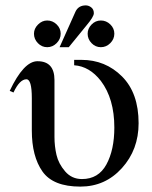

<svg xmlns="http://www.w3.org/2000/svg" viewBox="-20 -682 564 712"><path d="M305 -557Q305 -576 319.5 -591Q334 -606 354 -606Q374 -606 389 -591.5Q404 -577 404 -557Q404 -537 389 -522Q374 -507 354 -507Q334 -507 319.5 -522Q305 -537 305 -557ZM201 -507 260 -639Q271 -662 298 -662Q309 -662 318.5 -654.5Q328 -647 328 -633Q328 -620 301 -588L235 -507ZM106 -557Q106 -576 121 -591Q136 -606 155 -606Q175 -606 190 -591.5Q205 -577 205 -557Q205 -537 190 -522Q175 -507 155 -507Q135 -507 120.5 -522Q106 -537 106 -557ZM255 -460H282Q371 -460 432.5 -398.5Q494 -337 494 -225Q494 -127 432 -58.5Q370 10 278 10Q177 10 137.5 -46Q98 -102 98 -198V-318Q98 -388 78 -388Q53 -388 30 -339L16 -345Q68 -455 119 -455Q182 -455 182 -385V-174Q182 -140 189.5 -107.5Q197 -75 221.5 -46.5Q246 -18 284 -18Q345 -18 374.5 -72Q404 -126 404 -209Q404 -316 354 -382Q312 -436 255 -440Z"/></svg>

Font: STIX
Style: Regular
Weight: 400
Designer: MicroPress Inc., with final additions and corrections provided by Coen Hoffman, Elsevier (retired)
Version: Version 1.1.1